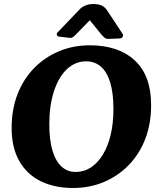

<svg xmlns="http://www.w3.org/2000/svg" viewBox="-20 -922 790 958"><path d="M344 16Q253 16 184 -17.5Q115 -51 76.5 -118Q38 -185 38 -283Q38 -376 67.5 -452Q97 -528 150.5 -582.5Q204 -637 275 -666.5Q346 -696 428 -696Q571 -696 652.5 -620.5Q734 -545 734 -398Q734 -304 704.5 -228Q675 -152 621.5 -97.5Q568 -43 497.5 -13.5Q427 16 344 16ZM357 -64Q399 -64 433.5 -86.5Q468 -109 493.5 -151Q519 -193 532.5 -250.5Q546 -308 546 -378Q546 -457 530 -510Q514 -563 483.5 -589.5Q453 -616 410 -616Q355 -616 313.5 -576.5Q272 -537 249 -466Q226 -395 226 -302Q226 -223 242 -170Q258 -117 287.5 -90.5Q317 -64 357 -64ZM268 -761Q261 -754 264 -747Q267 -740 277 -739L329 -733Q337 -732 343.5 -736.5Q350 -741 354 -745L428 -821L489 -746Q494 -741 501.5 -734Q509 -727 522 -728L575 -730Q589 -731 592.5 -739Q596 -747 591 -754L516 -868Q503 -888 486 -895Q469 -902 446 -902Q424 -902 407 -895Q390 -888 381 -879Z"/></svg>

Font: Alkatra
Style: Regular
Weight: 400
Designer: Suman Bhandary
Version: Version 1.100;gftools[0.9.22]